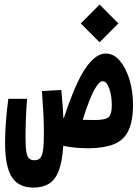

<svg xmlns="http://www.w3.org/2000/svg" viewBox="-20 -665 626 867"><path d="M384.8 4.4Q317.4 4.9 265.6 -6.8Q261.2 65.4 245.1 106.7Q229 147.9 200.7 165Q172.4 182.1 130.9 182.1Q64 182.1 33.4 134.5Q2.9 86.9 2.9 -20Q2.9 -66.9 7.1 -119.6Q11.2 -172.4 17.6 -218.8H102.1Q98.6 -172.4 96.9 -128.2Q95.2 -84 95.2 -47.4Q95.2 -2.9 98.9 19.8Q102.5 42.5 111.3 50.5Q120.1 58.6 134.8 58.6Q151.4 58.6 160.6 49.8Q169.9 41 174.1 14.9Q178.2 -11.2 178.2 -62Q178.2 -107.4 176 -151.4Q173.8 -195.3 169.4 -253.9L256.8 -258.8Q260.7 -218.8 262.9 -188.7Q265.1 -158.7 266.1 -132.8Q267.6 -132.3 268.6 -132.3Q319.8 -288.6 365.5 -356Q411.1 -423.3 457.5 -423.3Q493.2 -423.3 520.8 -391.1Q548.3 -358.9 564.5 -306.2Q580.6 -253.4 580.6 -191.9Q580.6 -117.2 559.6 -74.5Q538.6 -31.7 495.4 -14.2Q452.1 3.4 384.8 4.4ZM353.5 -124Q377.9 -123 406.7 -123Q456.5 -123 470.7 -136.2Q484.9 -149.4 484.9 -190.4Q484.9 -217.3 479.7 -241.9Q474.6 -266.6 465.3 -282.5Q456.1 -298.3 443.8 -298.3Q427.2 -298.3 405.5 -258.8Q383.8 -219.2 353.5 -124ZM429.7 -474.1 344.7 -559.1 429.7 -644.5 514.6 -559.1Z"/></svg>

Font: Cascadia Mono PL SemiBold
Style: Regular
Weight: 600
Monospace: yes
Designer: Aaron Bell
Foundry: Saja Typeworks
Version: Version 2404.023; ttfautohint (v1.8.4)